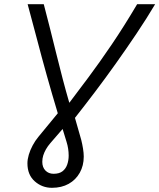

<svg xmlns="http://www.w3.org/2000/svg" viewBox="-20 -713 761 917"><path d="M228 184Q181 184 146 153Q111 122 111 67Q111 48 117.5 26Q124 4 136 -18.5Q148 -41 163 -59L256 -172Q228 -265 203.5 -352.5Q179 -440 157 -524.5Q135 -609 112 -693H189Q204 -636 219 -576.5Q234 -517 249 -456Q264 -395 279.5 -336Q295 -277 311 -222Q352 -276 403.5 -345Q455 -414 514 -501Q573 -588 635 -693H721Q680 -624 632 -552.5Q584 -481 533.5 -410Q483 -339 433 -273Q383 -207 338 -150L368 -45Q373 -25 376.5 -3.5Q380 18 380 35Q380 78 361 112Q342 146 308 165Q274 184 228 184ZM236 117Q263 117 278.5 105Q294 93 301 73Q308 53 308 30Q308 14 305.5 -2.5Q303 -19 298 -35L279 -97L221 -30Q208 -15 199.5 0Q191 15 186.5 29.5Q182 44 182 60Q182 86 197 101.5Q212 117 236 117Z"/></svg>

Font: Ubuntu Sans
Style: Italic
Weight: 400
Italic angle: -13.5°
Designer: Dalton Maag Ltd
Foundry: Dalton Maag Ltd
Version: Version 1.006